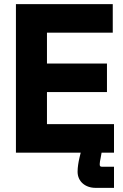

<svg xmlns="http://www.w3.org/2000/svg" viewBox="-20 -729 594 928"><path d="M57 -709V9H370L364 34C359 55 355 80 355 101C355 148 392 179 442 179H531V77H476C464 77 462 75 462 64C462 56 464 47 466 37L471 9H531V-129H207V-284H497V-422H207V-571H525V-709Z"/></svg>

Font: Kalas SG
Style: Bold
Weight: 700
Designer: Kalas
Foundry: Kalas
Version: Version 2.000;FEAKit 1.0